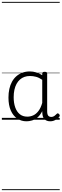

<svg xmlns="http://www.w3.org/2000/svg" viewBox="-20 -1287 662 2064"><path d="M265 17Q210 17 166 -12Q122 -41 96.5 -98Q71 -155 71 -238Q71 -288 80.5 -331Q90 -374 109 -408.5Q128 -443 156 -467.5Q184 -492 220.5 -505.5Q257 -519 301 -519Q335 -519 368 -509Q401 -499 434 -479V-495Q434 -506 440.5 -510.5Q447 -515 461 -515Q475 -515 481 -510.5Q487 -506 487 -496V-91Q487 -70 491.5 -56.5Q496 -43 506 -36.5Q516 -30 531 -30Q541 -30 550.5 -33.5Q560 -37 569.5 -44.5Q579 -52 590 -63Q595 -69 601.5 -68.5Q608 -68 614 -61Q621 -55 622 -48Q623 -41 619 -34Q608 -19 592 -7.5Q576 4 558 10.5Q540 17 522 17Q501 17 485.5 11.5Q470 6 458.5 -5.5Q447 -17 441.5 -33.5Q436 -50 435 -72Q435 -76 434.5 -81.5Q434 -87 434 -92Q411 -47 382 -23.5Q353 0 322.5 8.5Q292 17 265 17ZM127 -242Q127 -180 143.5 -133Q160 -86 192.5 -59.5Q225 -33 274 -33Q306 -33 336.5 -46.5Q367 -60 392.5 -92.5Q418 -125 434 -181V-429Q399 -453 367 -461.5Q335 -470 302 -470Q270 -470 243 -460.5Q216 -451 194.5 -432Q173 -413 158 -385.5Q143 -358 135 -322Q127 -286 127 -242ZM0 747H622V757H0ZM0 -20H622V0H0ZM0 -505H622V-500H0ZM0 -1267H622V-1257H0Z"/></svg>

Font: Playwrite VN Guides
Style: Regular
Weight: 400
Designer: Veronika Burian, José Scaglione
Foundry: TypeTogether
Version: Version 1.003